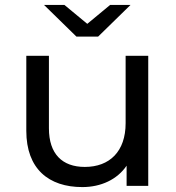

<svg xmlns="http://www.w3.org/2000/svg" viewBox="-20 -756 716 781"><path d="M315 5C391 5 457 -26 495 -82V0H583V-529H491V-255C491 -140 426 -77 325 -77C233 -77 179 -130 179 -234V-529H87V-224C87 -69 178 5 315 5ZM511 -736H428L335 -659L242 -736H159L291 -607H379Z"/></svg>

Font: Montserrat-Alt1 Med
Style: Regular
Weight: 500
Designer: Differentunic
Foundry: Differentunic
Version: Version 7.222